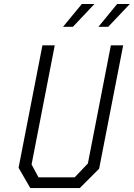

<svg xmlns="http://www.w3.org/2000/svg" viewBox="-20 -962 684 982"><path d="M135 0H388L487 -99L610 -730H547L429.5 -126L362 -55H177L141.5 -121L260 -730H197L75 -104ZM302.5 -825H353L463 -941.5H398.5ZM483.5 -825H533.5L644 -941.5H579Z"/></svg>

Font: Monaspace Krypton ExtraLight
Style: Italic
Weight: 200
Italic angle: -11°
Designer: Riley Cran & the Lettermatic Team
Foundry: Lettermatic
Version: Version 1.101 (Monaspace Krypton)